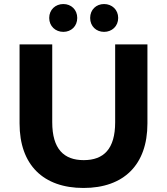

<svg xmlns="http://www.w3.org/2000/svg" viewBox="-20 -920 828 952"><path d="M294 -762C333 -762 363 -790 363 -831C363 -872 333 -900 294 -900C255 -900 224 -872 224 -831C224 -790 255 -762 294 -762ZM496 -762C535 -762 566 -790 566 -831C566 -872 535 -900 496 -900C457 -900 427 -872 427 -831C427 -790 457 -762 496 -762ZM394 12C593 12 711 -102 711 -308V-700H551V-314C551 -181 494 -126 395 -126C297 -126 239 -181 239 -314V-700H77V-308C77 -102 195 12 394 12Z"/></svg>

Font: Montserrat Lite
Style: Bold
Weight: 700
Designer: Julieta Ulanovsky
Foundry: Julieta Ulanovsky
Version: Version 7.200;PS 007.200;hotconv 1.0.88;makeotf.lib2.5.64775